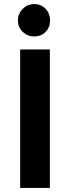

<svg xmlns="http://www.w3.org/2000/svg" viewBox="-20 -923 345 943"><path d="M226 -823Q226 -789 204 -766.5Q182 -744 148 -744Q115 -744 91.5 -766.5Q68 -789 68 -823Q68 -856 91.5 -879.5Q115 -903 148 -903Q182 -903 204 -879.5Q226 -856 226 -823ZM225 -680V0H79V-680Z"/></svg>

Font: Palanquin Dark Medium
Style: Regular
Weight: 500
Designer: Pria Ravichandran
Version: Version 1.001